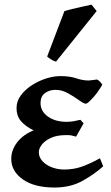

<svg xmlns="http://www.w3.org/2000/svg" viewBox="-20 -799 482 833"><path d="M423.8 -431.6Q405.3 -398.9 382.6 -374Q359.9 -349.1 352.5 -349.1Q343.8 -349.1 323.2 -364Q302.7 -378.9 275.9 -394Q249 -409.2 220.7 -409.2Q194.3 -409.2 175 -395Q155.8 -380.9 155.8 -352.1Q155.8 -316.4 187.7 -293.5Q219.7 -270.5 268.6 -270.5Q287.1 -270.5 300.5 -273.2Q314 -275.9 328.6 -279.3L342.8 -264.2L310.1 -206.1Q295.9 -210.4 288.6 -211.7Q281.2 -212.9 267.1 -212.9Q227.1 -212.9 200.7 -200.7Q174.3 -188.5 161.4 -171.4Q148.4 -154.3 148.4 -139.2Q148.4 -116.7 164.3 -99.6Q180.2 -82.5 205.3 -73Q230.5 -63.5 258.3 -63.5Q297.9 -63.5 332 -75Q366.2 -86.4 413.6 -112.3L427.7 -77.6Q392.1 -44.9 339.4 -15.1Q286.6 14.6 216.8 14.6Q128.9 14.6 78.9 -20.8Q28.8 -56.2 28.8 -109.4Q28.8 -148.9 55.2 -182.4Q81.5 -215.8 126 -233.4Q92.3 -249.5 72 -272.2Q51.8 -294.9 51.8 -330.6Q51.8 -360.4 70.6 -385.5Q89.4 -410.6 118.4 -429.4Q147.5 -448.2 180.2 -458.5Q212.9 -468.8 241.2 -468.8Q284.2 -468.8 311.3 -459.2Q338.4 -449.7 365.2 -449.7Q368.7 -449.7 382.8 -451.7Q397 -453.6 400.9 -454.1Q406.2 -452.1 413.6 -444.6Q420.9 -437 423.8 -431.6ZM223.1 -531.7Q214.8 -533.2 203.9 -539.8Q192.9 -546.4 184.6 -553.7L259.3 -750.5Q270 -754.4 293.2 -760Q316.4 -765.6 340.3 -770.8Q364.3 -775.9 377 -778.8L399.4 -751Z"/></svg>

Font: Gentium Plus
Style: Bold
Weight: 700
Designer: Victor Gaultney, Annie Olsen, Iska Routamaa, Becca Hirsbrunner
Foundry: SIL International
Version: Version 6.101